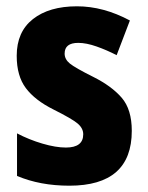

<svg xmlns="http://www.w3.org/2000/svg" viewBox="-20 -579 470 609"><path d="M398 -164Q398 -232 366 -269Q334 -306 276 -335Q218 -364 201.5 -377.5Q185 -391 185 -409Q185 -443 228 -443Q254 -443 286.5 -431.5Q319 -420 350 -404L392 -514Q308 -559 224 -559Q136 -559 84.5 -518.5Q33 -478 33 -402Q33 -338 62 -299.5Q91 -261 149 -232Q209 -202 226.5 -187Q244 -172 244 -153Q244 -111 189 -111Q157 -111 114.5 -123.5Q72 -136 34 -156V-21Q107 10 200 10Q398 10 398 -164Z"/></svg>

Font: Noto Sans Display SemiCondensed Extra
Style: Regular
Weight: 800
Width: 4
Designer: Monotype Design Team
Foundry: Monotype Imaging Inc.
Version: Version 1.900